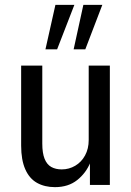

<svg xmlns="http://www.w3.org/2000/svg" viewBox="-20 -761 541 790"><path d="M206 9Q164 9 132.5 -8.5Q101 -26 84 -64.5Q67 -103 67 -162V-491H154V-170Q154 -131 163.5 -107.5Q173 -84 191 -74Q209 -64 234 -64Q264 -64 289.5 -79Q315 -94 330 -121.5Q345 -149 345 -185V-491H432V0H350V-93H352Q334 -49 297.5 -20Q261 9 206 9ZM283 -558 323 -741H401L331 -558ZM167 -558 208 -741H286L215 -558Z"/></svg>

Font: Nunito Sans 10pt Condensed Medium
Style: Regular
Weight: 500
Width: 3
Designer: Vernon Adams
Foundry: Vernon Adams
Version: Version 3.101;gftools[0.9.27]